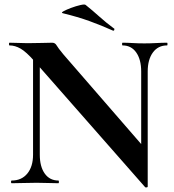

<svg xmlns="http://www.w3.org/2000/svg" viewBox="-20 -815 775 854"><path d="M127 -127V-602L157 -600V-127Q157 -74 179 -43Q201 -12 240 -12Q242 -12 242 -6Q242 0 240 0Q218 0 194.5 -1Q171 -2 143 -2Q113 -2 84.5 -1Q56 0 32 0Q29 0 29 -6Q29 -12 32 -12Q76 -12 101.5 -43Q127 -74 127 -127ZM637 15Q637 18 632.5 18.5Q628 19 626 18L133 -543Q97 -584 72 -598.5Q47 -613 22 -613Q20 -613 20 -619Q20 -625 22 -625Q42 -625 63 -624Q84 -623 102 -623Q138 -623 167 -624Q196 -625 212 -625Q225 -625 231.5 -613.5Q238 -602 262 -573L629 -150ZM637 -497V15L608 -15V-497Q608 -550 586 -581.5Q564 -613 525 -613Q523 -613 523 -619Q523 -625 525 -625Q547 -625 570.5 -623.5Q594 -622 622 -622Q649 -622 675 -623.5Q701 -625 723 -625Q725 -625 725 -619Q725 -613 723 -613Q683 -613 660 -581.5Q637 -550 637 -497ZM482 -679Q431 -702 378.5 -721Q326 -740 260 -756Q250 -758 262.5 -765Q275 -772 296.5 -780Q318 -788 337.5 -792.5Q357 -797 361 -793Q391 -769 421 -742Q451 -715 486 -689Q490 -688 488.5 -682.5Q487 -677 482 -679Z"/></svg>

Font: Cormorant Light
Style: Bold
Weight: 700
Version: Version 4.000